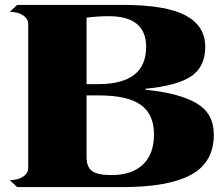

<svg xmlns="http://www.w3.org/2000/svg" viewBox="-20 -763 902 783"><path d="M852 -214Q852 -101 759.5 -50.5Q667 0 479 0H50L20 -28Q55 -29 75 -43Q95 -57 95 -79V-664Q95 -686 75 -700Q55 -714 20 -715L50 -743H479Q657 -743 737 -700Q817 -657 817 -572Q817 -490 759 -451.5Q701 -413 573 -401V-397Q709 -384 780.5 -342.5Q852 -301 852 -214ZM333 -691V-420H381Q576 -420 576 -572Q576 -697 423 -697Q380 -697 333 -691ZM608 -215Q608 -297 554 -335.5Q500 -374 381 -374H333V-122Q333 -82 355.5 -65.5Q378 -49 433 -49Q518 -49 563 -92Q608 -135 608 -215Z"/></svg>

Font: FFF_Oezguer-Guendem
Style: Bold
Weight: 700
Designer: bBox Type GmbH
Foundry: bBox Type GmbH
Version: Version 1.004